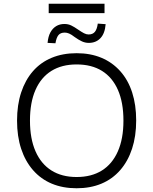

<svg xmlns="http://www.w3.org/2000/svg" viewBox="-20 -997 818 1025"><path d="M389 8Q315 8 256.5 -16.5Q198 -41 156.5 -88.5Q115 -136 93 -202.5Q71 -269 71 -353Q71 -437 93 -503.5Q115 -570 156 -617Q197 -664 256 -688.5Q315 -713 389 -713Q463 -713 521.5 -688.5Q580 -664 622 -617Q664 -570 685.5 -503.5Q707 -437 707 -354Q707 -270 685 -203Q663 -136 621.5 -88.5Q580 -41 521.5 -16.5Q463 8 389 8ZM389 -52Q468 -52 523.5 -86.5Q579 -121 609 -188.5Q639 -256 639 -353Q639 -450 609.5 -517Q580 -584 524.5 -618.5Q469 -653 389 -653Q310 -653 254.5 -618.5Q199 -584 169.5 -517Q140 -450 140 -353Q140 -257 169.5 -189.5Q199 -122 254.5 -87Q310 -52 389 -52ZM240 -927V-977H538V-927ZM454 -768Q435 -768 417.5 -776Q400 -784 379 -799Q361 -813 349 -818Q337 -823 326 -823Q303 -823 292 -809.5Q281 -796 276 -766L234 -768Q237 -802 249 -824Q261 -846 280 -857.5Q299 -869 324 -869Q344 -869 360.5 -861Q377 -853 397 -839Q416 -826 428.5 -819.5Q441 -813 453 -813Q475 -813 486.5 -827Q498 -841 502 -871L544 -868Q540 -818 516 -793Q492 -768 454 -768Z"/></svg>

Font: Nunito Sans 10pt Light
Style: Regular
Weight: 300
Designer: Vernon Adams
Foundry: Vernon Adams
Version: Version 3.101;gftools[0.9.27]